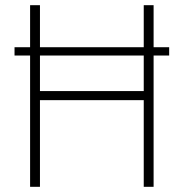

<svg xmlns="http://www.w3.org/2000/svg" viewBox="-20 -720 708 740"><path d="M632 -506H572V0H534V-334H134V0H96V-506H36V-538H96V-700H134V-538H534V-700H572V-538H632ZM534 -506H134V-369H534Z"/></svg>

Font: Sarabun Thin
Style: Regular
Weight: 250
Designer: Suppakit Chalermlarp | Katatrad Co.,Ltd.
Foundry: Cadson Demak Co.,Ltd.
Version: Version 1.000; ttfautohint (v1.6)